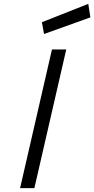

<svg xmlns="http://www.w3.org/2000/svg" viewBox="-20 -974 488 994"><path d="M249 -718H323L158 0H84ZM437 -954 448 -884 208 -798 197 -859Z"/></svg>

Font: Panefresco 400wt
Style: Italic
Weight: 400
Foundry: Campivisivi & Chank Co
Version: Version 1.001